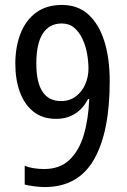

<svg xmlns="http://www.w3.org/2000/svg" viewBox="-20 -796 512 777"><path d="M161 -39Q143 -39 119 -42Q95 -45 80 -49V-125Q113 -112 159 -112Q222 -112 261 -149Q300 -186 319 -250Q338 -314 341 -395H336Q317 -357 284 -336Q251 -315 207 -315Q152 -315 115.5 -344Q79 -373 60.5 -423.5Q42 -474 42 -538Q42 -606 63 -660Q84 -714 126 -745Q168 -776 231 -776Q295 -776 337.5 -737.5Q380 -699 402 -630Q424 -561 424 -467Q424 -261 360 -150Q296 -39 161 -39ZM227 -387Q262 -387 287 -406Q312 -425 325 -455Q338 -485 338 -518Q338 -546 332.5 -578Q327 -610 314 -638Q301 -666 280.5 -683.5Q260 -701 230 -701Q180 -701 153.5 -660.5Q127 -620 127 -539Q127 -387 227 -387Z"/></svg>

Font: Noto Sans Tamil UI Condensed
Style: Regular
Weight: 400
Width: 3
Designer: Jelle Bosma - Monotype Design Team
Foundry: Monotype Imaging Inc.
Version: Version 2.004; ttfautohint (v1.8.4.7-5d5b)